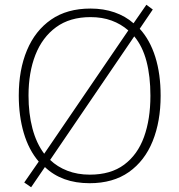

<svg xmlns="http://www.w3.org/2000/svg" viewBox="-20 -761 755 808"><path d="M656 -358Q656 -250 622.5 -167Q589 -84 522.5 -37Q456 10 357 10Q240 10 169 -58L111 27L82 7L143 -81Q101 -130 80 -201.5Q59 -273 59 -359Q59 -467 93.5 -549.5Q128 -632 195 -678.5Q262 -725 361 -725Q416 -725 462 -709Q508 -693 542 -663L596 -741L623 -721L568 -640Q611 -593 633.5 -521.5Q656 -450 656 -358ZM100 -359Q100 -283 116.5 -220.5Q133 -158 166 -114L520 -633Q489 -660 449.5 -674.5Q410 -689 361 -689Q274 -689 216 -646.5Q158 -604 129 -530Q100 -456 100 -359ZM613 -358Q613 -440 596.5 -503Q580 -566 545 -608L191 -88Q221 -59 263.5 -42.5Q306 -26 358 -26Q446 -26 502.5 -68Q559 -110 586 -184.5Q613 -259 613 -358Z"/></svg>

Font: Noto Sans Disp ExtLt
Style: Regular
Weight: 200
Designer: Monotype Design Team
Foundry: Monotype Imaging Inc.
Version: Version 2.000;GOOG;noto-source:20170915:90ef993387c0